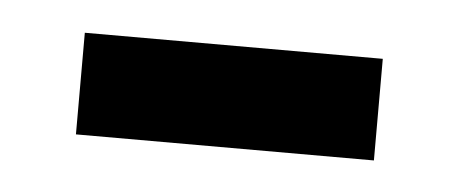

<svg xmlns="http://www.w3.org/2000/svg" viewBox="-24 -342 352 147"><g transform="rotate(5 151.5 -268.0)"><path d="M266.1 -229V-307.1H37.1V-229Z"/></g></svg>

Font: Avrile Sans
Style: Regular
Weight: 400
Designer: Monotype Design Team, Google (font), Stefan Peev (BGR Cyrillic), Cristiano Sobral (main changes)
Foundry: The Avrile Sans Project Authors
Version: Version 3.110